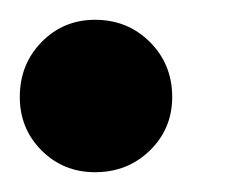

<svg xmlns="http://www.w3.org/2000/svg" viewBox="-26 -162 255 194"><path d="M70 12Q38 12 16 -10Q-6 -32 -6 -64Q-6 -97 16 -119.5Q38 -142 70 -142Q103 -142 125.5 -119.5Q148 -97 148 -64Q148 -32 125.5 -10Q103 12 70 12Z"/></svg>

Font: Libre Bodoni Medium
Style: Italic
Weight: 500
Italic angle: -13°
Designer: Pablo Impallari, Rodrigo Fuenzalida
Foundry: Impallari Type
Version: Version 2.005;gftools[0.9.23]